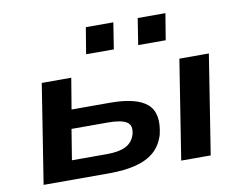

<svg xmlns="http://www.w3.org/2000/svg" viewBox="-79 -845 1215 955"><g transform="rotate(-10 528.5 -368.0)"><path d="M67 0 146 -501H295L269 -345H462Q597 -345 650.5 -298Q704 -251 679 -145Q663 -93 627.5 -61.5Q592 -30 535 -15Q478 0 398 0ZM227 -96H405Q465 -96 499.5 -113.5Q534 -131 546 -170Q558 -215 530.5 -232.5Q503 -250 436 -250H252ZM762 0 841 -501H990L911 0ZM651 -603 672 -736H812L790 -603ZM388 -603 410 -736H549L528 -603Z"/></g></svg>

Font: Nunito Sans 7pt Expanded
Style: Bold Italic
Weight: 700
Width: 7
Italic angle: -9°
Designer: Vernon Adams
Foundry: Vernon Adams
Version: Version 3.101;gftools[0.9.27]